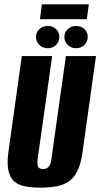

<svg xmlns="http://www.w3.org/2000/svg" viewBox="-20 -848 460 880"><path d="M166 12Q128 12 97.5 6.5Q67 1 47 -15Q27 -31 19 -64.5Q11 -98 19 -155L80 -591H219L152 -115Q150 -99 152.5 -89.5Q155 -80 162 -76.5Q169 -73 178 -73Q186 -73 193.5 -76.5Q201 -80 207 -89.5Q213 -99 215 -115L282 -591H420L359 -156Q352 -99 335 -65Q318 -31 293 -15Q268 1 236 6.5Q204 12 166 12ZM199 -627Q176 -627 160.5 -642Q145 -657 145 -679Q145 -700 160.5 -714.5Q176 -729 199 -729Q222 -729 237 -714.5Q252 -700 252 -679Q252 -657 237 -642Q222 -627 199 -627ZM329 -627Q306 -627 290.5 -642Q275 -657 275 -679Q275 -700 290.5 -714.5Q306 -729 329 -729Q352 -729 367 -714.5Q382 -700 382 -679Q382 -657 367 -642Q352 -627 329 -627ZM163 -760 172 -828H387L378 -760Z"/></svg>

Font: Alumni Sans Thin ExtraBold
Style: Italic
Weight: 800
Italic angle: -8°
Version: Version 1.016